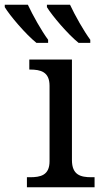

<svg xmlns="http://www.w3.org/2000/svg" viewBox="-90 -786 430 806"><path d="M240 -606H289V-619C261 -657 225 -721 204 -766H107V-756C128 -721 195 -642 240 -606ZM63 -606H112V-619C84 -657 48 -721 27 -766H-70V-756C-49 -721 18 -642 63 -606ZM23 0H307V-42H294C249 -42 212 -51 212 -114V-536H33V-494H36C80 -494 118 -485 118 -426V-109C118 -50 80 -42 36 -42H23Z"/></svg>

Font: Noto Serif
Style: Regular
Weight: 400
Designer: Monotype Design Team
Foundry: Monotype Imaging Inc.
Version: Version 2.015